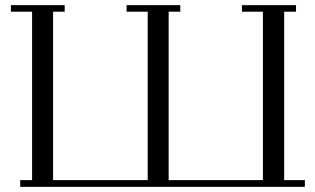

<svg xmlns="http://www.w3.org/2000/svg" viewBox="-20 -722 1218 742"><path d="M22 -676.8V-702.1H230V-676.8H185.1V-25.9H550.8V-676.8H469.2V-702.1H676.8V-676.8H631.8V-25.9H996.1V-676.8H915V-702.1H1124V-676.8H1078.1V-25.9H1158.2V0H58.1V-25.9H104V-676.8Z"/></svg>

Font: Dehuti Alt
Style: Book
Weight: 400
Version: Version 1.2